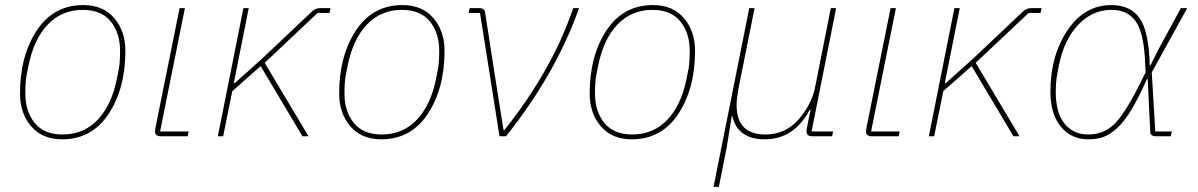

<svg xmlns="http://www.w3.org/2000/svg" viewBox="-20 -538 4731 758"><path d="M225 12Q147 12 103 -39.5Q59 -91 59 -169Q59 -317 125 -417.5Q191 -518 309 -518Q387 -518 431 -466.5Q475 -415 475 -337Q475 -189 409 -88.5Q343 12 225 12ZM227 -7Q310 -7 365 -64.5Q420 -122 441 -225L449 -265Q454 -292 454 -337Q454 -408 417 -453.5Q380 -499 307 -499Q224 -499 169 -441.5Q114 -384 93 -281L85 -241Q80 -214 80 -169Q80 -98 117 -52.5Q154 -7 227 -7Z M725 -19 721 0H615Q592 0 592 -19Q592 -23 594 -35L689 -506H710L612 -19Z M1174 0 1009 -277 897 -178 861 0H840L941 -506H962L903 -210H907L1012 -304L1213 -494Q1226 -506 1245 -506H1285L1281 -487H1234L1025 -290L1198 0Z M1485 12Q1407 12 1363 -39.5Q1319 -91 1319 -169Q1319 -317 1385 -417.5Q1451 -518 1569 -518Q1647 -518 1691 -466.5Q1735 -415 1735 -337Q1735 -189 1669 -88.5Q1603 12 1485 12ZM1487 -7Q1570 -7 1625 -64.5Q1680 -122 1701 -225L1709 -265Q1714 -292 1714 -337Q1714 -408 1677 -453.5Q1640 -499 1567 -499Q1484 -499 1429 -441.5Q1374 -384 1353 -281L1345 -241Q1340 -214 1340 -169Q1340 -98 1377 -52.5Q1414 -7 1487 -7Z M1978 0H1952L1875 -487H1830L1834 -506H1872Q1892 -506 1895 -490L1934 -238L1968 -24H1971Q2161 -263 2243 -506H2266Q2175 -248 1978 0Z M2474 12Q2396 12 2352 -39.5Q2308 -91 2308 -169Q2308 -317 2374 -417.5Q2440 -518 2558 -518Q2636 -518 2680 -466.5Q2724 -415 2724 -337Q2724 -189 2658 -88.5Q2592 12 2474 12ZM2476 -7Q2559 -7 2614 -64.5Q2669 -122 2690 -225L2698 -265Q2703 -292 2703 -337Q2703 -408 2666 -453.5Q2629 -499 2556 -499Q2473 -499 2418 -441.5Q2363 -384 2342 -281L2334 -241Q2329 -214 2329 -169Q2329 -98 2366 -52.5Q2403 -7 2476 -7Z M2818 200H2797L2938 -506H2959L2895 -186Q2888 -147 2888 -123Q2888 -7 3002 -7Q3082 -7 3135 -69Q3185 -128 3198 -194L3260 -506H3281L3184 -19H3269L3265 0H3187Q3164 0 3164 -19Q3164 -23 3166 -35L3180 -105H3177Q3115 12 2999 12Q2892 12 2871 -80H2869L2849 44Z M3532 -19 3528 0H3422Q3399 0 3399 -19Q3399 -23 3401 -35L3496 -506H3517L3419 -19Z M3981 0 3816 -277 3704 -178 3668 0H3647L3748 -506H3769L3710 -210H3714L3819 -304L4020 -494Q4033 -506 4052 -506H4092L4088 -487H4041L3832 -290L4005 0Z M4606 -19 4602 0H4544Q4521 0 4521 -19L4511 -226H4508Q4475 -151 4446 -103.5Q4417 -56 4389 -31Q4361 -6 4335.5 3Q4310 12 4276 12Q4209 12 4168 -38Q4127 -88 4127 -176Q4127 -318 4194 -418Q4261 -518 4368 -518Q4443 -518 4479.5 -465.5Q4516 -413 4519 -280H4522L4555 -346L4642 -506H4667L4527 -252L4541 -19ZM4476 -199 4503 -253 4500 -307Q4494 -412 4462.5 -455.5Q4431 -499 4368 -499Q4292 -499 4236.5 -440Q4181 -381 4161 -282L4154 -247Q4148 -214 4148 -176Q4148 -92 4183 -49.5Q4218 -7 4276 -7Q4334 -7 4375.5 -44.5Q4417 -82 4476 -199Z"/></svg>

Font: IBM Plex Sans Thin
Style: Italic
Weight: 100
Italic angle: -11.31°
Designer: Mike Abbink, Paul van der Laan, Pieter van Rosmalen
Foundry: Bold Monday
Version: Version 3.0